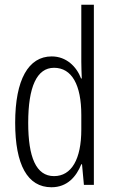

<svg xmlns="http://www.w3.org/2000/svg" viewBox="-20 -780 483 810"><path d="M197 10C264 10 302 -35 323 -87H326L334 0H376V-760H323V-520C323 -498 324 -476 325 -449H322C303 -499 260 -542 198 -542C100 -542 44 -444 44 -262C44 -85 96 10 197 10ZM208 -37C132 -37 99 -117 99 -262C99 -413 135 -494 208 -494C283 -494 323 -422 323 -295V-233C323 -109 282 -37 208 -37Z"/></svg>

Font: Noto Sans Thai Looped ExtraCondensed Light
Style: Regular
Weight: 300
Width: 2
Designer: Sasikarn Vongin, Ben Mitchell
Foundry: The Fontpad Ltd
Version: Version 1.001